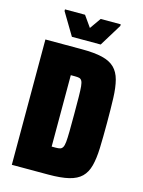

<svg xmlns="http://www.w3.org/2000/svg" viewBox="-128 -943 757 1018"><g transform="rotate(15 250.0 -434.5)"><path d="M40 0V-688H240Q309 -688 352.5 -677.5Q396 -667 420.5 -643Q445 -619 455.5 -579Q466 -539 468 -481Q470 -423 470 -344Q470 -265 468 -207Q466 -149 455.5 -109Q445 -69 420.5 -45Q396 -21 352.5 -10.5Q309 0 240 0ZM219 -148H241Q256 -148 265 -150.5Q274 -153 279.5 -162.5Q285 -172 287 -192.5Q289 -213 289.5 -250Q290 -287 290 -344Q290 -403 289.5 -440Q289 -477 287 -497.5Q285 -518 279.5 -527Q274 -536 265 -538Q256 -540 241 -540H219ZM172 -738 99 -860V-869H209L252 -808L295 -869H405V-860L330 -738Z"/></g></svg>

Font: Saira Condensed Black
Style: Regular
Weight: 900
Width: 3
Designer: Hector Gatti with collaboration of the Omnibus-Type team
Foundry: Omnibus-Type
Version: Version 1.101